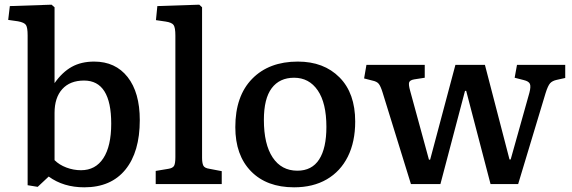

<svg xmlns="http://www.w3.org/2000/svg" viewBox="-20 -786 2441 820"><path d="M141 12 98 5V-635Q98 -668 91 -679Q84 -690 57 -695L15 -701L22 -760L200 -766L213 -755V-437V-431Q246 -478 286.5 -500.5Q327 -523 382 -523Q473 -523 525 -457Q577 -391 577 -273Q577 -137 515.5 -61.5Q454 14 340 14Q251 14 188 -32ZM326 -59Q388 -59 421.5 -110.5Q455 -162 455 -258Q455 -442 339 -442Q279 -442 246 -405.5Q213 -369 213 -304V-102Q233 -82 263.5 -70.5Q294 -59 326 -59Z M645 0V-56L699 -65Q718 -68 723.5 -78Q729 -88 729 -115V-634Q729 -668 721.5 -679Q714 -690 687 -694L646 -700L652 -760L831 -766L843 -755V-112Q843 -91 848 -79.5Q853 -68 875 -65L927 -55V0Z M1236 14Q1119 14 1052 -54.5Q985 -123 985 -243Q985 -376 1057 -449.5Q1129 -523 1252 -523Q1363 -523 1430 -455.5Q1497 -388 1497 -267Q1497 -180 1465.5 -117Q1434 -54 1375.5 -20Q1317 14 1236 14ZM1250 -57Q1312 -57 1343 -105Q1374 -153 1374 -244Q1374 -346 1337 -400Q1300 -454 1236 -454Q1174 -454 1140.5 -409.5Q1107 -365 1107 -274Q1107 -170 1144.5 -113.5Q1182 -57 1250 -57Z M1735 0 1614 -391Q1606 -417 1598 -427.5Q1590 -438 1570 -442L1535 -451L1545 -509H1794V-454L1749 -447Q1731 -444 1727.5 -434.5Q1724 -425 1732 -397L1812 -104H1817L1925 -509H2051L2156 -105H2161L2241 -390Q2248 -417 2243 -428Q2238 -439 2217 -444L2178 -454L2188 -509H2394V-453L2358 -445Q2339 -441 2329.5 -430.5Q2320 -420 2310 -388L2193 0H2075L1971 -398H1966L1861 0Z"/></svg>

Font: Literata Medium
Style: Regular
Weight: 500
Designer: Latin by Veronika Burian and Jose Scaglione. Greek by Irene Vlachou. Cyrillic by Vera Evstafieva.
Foundry: TypeTogether
Version: Version 3.103; ttfautohint (v1.8.4.7-5d5b);gftools[0.9.29]